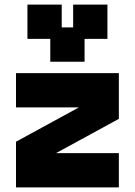

<svg xmlns="http://www.w3.org/2000/svg" viewBox="-20 -820 590 840"><path d="M50 0H500V-150H225L500 -300V-500H50V-350H325L50 -200ZM100 -650H200V-550H350V-650H450V-800H300V-700H250V-800H100Z"/></svg>

Font: LS-VG5000 Bold
Style: Regular
Weight: 400
Designer: Justin Bihan, 2021
Foundry: Justin Bihan, 2021
Version: Version 1.000;Glyphs 3.1.2 (3151)